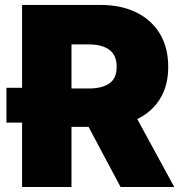

<svg xmlns="http://www.w3.org/2000/svg" viewBox="-20 -747 735 767"><path d="M68.2 0V-257.1H5.7V-396.3H68.2V-727.3H382.1Q463.1 -727.3 523.8 -697.8Q584.5 -668.3 618.3 -612.9Q652 -557.5 652 -480.1Q652 -404.5 619.1 -351.9Q586.3 -299.4 528.4 -271.3L676.1 0H461.6L333.8 -240.1H265.6V0ZM265.6 -393.5H335.2Q387.1 -393.5 416.5 -413.5Q446 -433.6 446 -480.1Q446 -527 416.5 -548.3Q387.1 -569.6 335.2 -569.6H265.6Z"/></svg>

Font: Inter UI Black
Style: Regular
Weight: 900
Designer: Rasmus Andersson
Foundry: rsms
Version: 3.2;8d6f07862